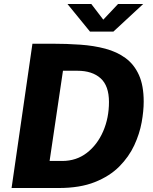

<svg xmlns="http://www.w3.org/2000/svg" viewBox="-20 -942 766 962"><path d="M38 0 142.5 -723Q149 -723 177 -723Q205 -723 240.5 -723Q314 -723 382 -718.2Q450 -713.5 508 -698Q566 -682.5 609 -651Q652 -619.5 676 -566.5Q700 -513.5 700 -432.5Q700 -386.5 689.8 -329.2Q679.5 -272 652.8 -214.2Q626 -156.5 578 -108Q530 -59.5 455.5 -29.8Q381 0 274.5 0ZM228.5 -135.5H291.5Q362.5 -135.5 415 -176Q467.5 -216.5 496.8 -283.8Q526 -351 526 -431Q526 -512 484 -549.8Q442 -587.5 368 -587.5H295.5ZM431 -783.5 318 -922H437.5L497.5 -843.5L571.5 -922H697.5L548 -783.5Z"/></svg>

Font: Public Sans ExtraBold
Style: Italic
Weight: 800
Italic angle: -8°
Designer: The Public Sans project authors (U.S. Web Design System). Libre Franklin designed by Pablo Impallari and Rodrigo Fuenzal
Version: Version 1.007; ttfautohint (v1.8.1) -l 8 -r 50 -G 200 -x 14 